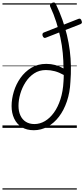

<svg xmlns="http://www.w3.org/2000/svg" viewBox="-20 -1037 684 1557"><path d="M254 19Q196 19 156 -6Q116 -31 95 -75.5Q74 -120 74 -177Q74 -234 92 -294Q110 -354 146 -405Q182 -456 234.5 -487.5Q287 -519 355 -519Q393 -519 427 -510Q461 -501 495 -482Q495 -544 489 -607Q483 -670 469.5 -733Q456 -796 436 -859Q416 -922 387 -984Q383 -993 387 -1000Q391 -1007 401 -1013Q423 -1024 432 -1006Q463 -942 485.5 -878.5Q508 -815 523 -752Q538 -689 546 -626Q554 -563 555 -499.5Q556 -436 551 -373Q547 -287 522.5 -215Q498 -143 458 -90.5Q418 -38 365.5 -9.5Q313 19 254 19ZM259 -31Q304 -31 344.5 -55Q385 -79 417.5 -124Q450 -169 470.5 -233Q491 -297 495 -377Q496 -390 496.5 -403Q497 -416 497 -429Q460 -450 424.5 -459.5Q389 -469 352 -469Q298 -469 256.5 -441.5Q215 -414 187 -370Q159 -326 144.5 -276Q130 -226 130 -179Q130 -134 145.5 -100.5Q161 -67 190 -49Q219 -31 259 -31ZM351 -731Q343 -727 336 -731.5Q329 -736 325 -748Q323 -758 325.5 -764.5Q328 -771 337 -774L616 -884Q635 -892 642 -867Q646 -857 643.5 -851Q641 -845 632 -841ZM0 490H603V500H0ZM0 -20H603V0H0ZM0 -505H603V-500H0ZM0 -1010H603V-1000H0Z"/></svg>

Font: Playwrite AU QLD Guides
Style: Regular
Weight: 400
Designer: Veronika Burian, José Scaglione
Foundry: TypeTogether
Version: Version 1.003